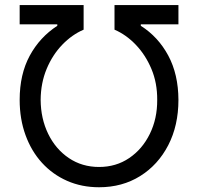

<svg xmlns="http://www.w3.org/2000/svg" viewBox="-20 -748 802 777"><path d="M59.6 -343.8Q59.6 -447.3 100.3 -522.5Q141.1 -597.7 211.9 -643.6V-649.4H59.6V-727.5H318.4V-627.9Q271.5 -607.9 231.9 -566.9Q192.4 -525.9 168.7 -469Q145 -412.1 144.5 -343.8Q145 -268.1 175 -206.3Q205.1 -144.5 258.5 -108.4Q312 -72.3 380.9 -72.3Q449.7 -72.3 502.9 -108.4Q556.2 -144.5 586.4 -206.3Q616.7 -268.1 616.2 -343.8Q616.7 -412.1 592.8 -469Q568.8 -525.9 529.5 -566.9Q490.2 -607.9 443.4 -627.9V-727.5H702.1V-649.4H549.8V-643.6Q620.1 -599.1 660.9 -523.2Q701.7 -447.3 702.1 -343.8Q702.1 -240.2 660.9 -160.4Q619.6 -80.6 547.1 -35.4Q474.6 9.8 380.9 9.8Q310.5 9.8 251.7 -16.1Q192.9 -42 149.9 -89.1Q106.9 -136.2 83.3 -201.2Q59.6 -266.1 59.6 -343.8Z"/></svg>

Font: Inter
Style: Regular
Weight: 400
Designer: Rasmus Andersson
Foundry: rsms
Version: Version 4.000;git-8c9346024